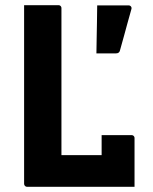

<svg xmlns="http://www.w3.org/2000/svg" viewBox="-20 -720 590 740"><path d="M83.9 0Q81.8 0 79.8 -0.9Q77.8 -1.9 76.3 -3.4Q74.8 -4.9 73.9 -6.9Q72.9 -8.9 72.9 -11Q72.9 -88.3 72.9 -166.1Q72.9 -244 72.9 -321.2Q72.9 -398.4 72.9 -472.7Q72.9 -546.9 72.9 -617.1Q72.9 -637.8 72.9 -658.5Q72.9 -679.3 72.9 -700Q106.8 -700 139.8 -700Q172.8 -700 205.8 -700Q209 -700 211.4 -698.5Q213.8 -697 215.3 -694.5Q216.8 -692 216.8 -689Q216.8 -619.2 216.8 -548.1Q216.8 -477 216.8 -405.6Q216.8 -334.1 216.8 -263Q216.8 -191.9 216.8 -122.1H390.7Q417.3 -122.1 435.6 -115.5Q453.9 -108.9 466.1 -94.1Q478.2 -79.4 485.8 -56.4Q493.4 -33.5 498.5 0ZM371.7 -199.2Q392.4 -199.2 411.2 -199.2Q430.1 -199.2 448.6 -199.2Q467 -199.2 487.5 -199.2Q490.5 -199.2 493 -197.7Q495.5 -196.2 497 -193.7Q498.5 -191.2 498.5 -188.2Q498.5 -169.3 498.5 -145.1Q498.5 -120.9 498.5 -94.5Q498.5 -68.1 498.5 -43.5Q498.5 -18.9 498.5 0Q450.4 -4.3 422.3 -18.4Q394.2 -32.5 383 -55.3Q371.7 -78.1 371.7 -107.8Q371.7 -122 371.7 -138.2Q371.7 -154.4 371.7 -170.5Q371.7 -186.7 371.7 -199.2ZM474.9 -699.3Q481.5 -699.3 484.9 -694.8Q488.3 -690.3 486.3 -684.3Q476.8 -649.9 470.6 -628.1Q464.4 -606.3 458.6 -584Q452.8 -561.7 442.2 -525.1Q441.2 -520.2 437.4 -517.2Q433.5 -514.2 426.4 -514.2Q407.8 -514.2 392.2 -514.2Q376.5 -514.2 351.6 -514.2Q352.3 -552.7 352.7 -579.9Q353.2 -607.1 353.7 -634.1Q354.2 -661 354.6 -699.3Q384 -699.3 412.8 -699.3Q441.5 -699.3 474.9 -699.3Z"/></svg>

Font: Recursive Sans Linear Light
Style: Regular
Weight: 300
Version: Version 1.085